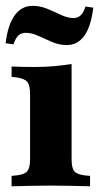

<svg xmlns="http://www.w3.org/2000/svg" viewBox="-22 -651 353 671"><path d="M211.3 -493.5Q184.7 -493.5 159.7 -504.4Q134.7 -515.3 111.7 -525.8Q88.7 -536.3 67.7 -536.3Q52.4 -536.3 42.3 -527Q32.3 -517.7 25 -496L-2.4 -500Q5.6 -565.3 29.8 -598Q54 -630.6 91.9 -630.6Q118.5 -630.6 143.5 -620.2Q168.5 -609.7 191.5 -598.8Q214.5 -587.9 234.7 -587.9Q250 -587.9 260.1 -597.6Q270.2 -607.3 276.6 -628.2L304 -624.2Q296 -558.1 272.6 -525.8Q249.2 -493.5 211.3 -493.5ZM83.1 -209.7V-321.8Q83.1 -353.2 73.4 -364.9Q63.7 -376.6 34.7 -380.6L18.5 -382.3V-418.5Q38.7 -417.7 56.5 -417.3Q74.2 -416.9 97.6 -416.9Q136.3 -416.9 167.7 -419.8Q199.2 -422.6 228.2 -427.4V-418.5V-209.7ZM155.6 -2.4Q119.4 -2.4 87.1 -1.6Q54.8 -0.8 18.5 0V-36.3L34.7 -37.9Q63.7 -41.1 73.4 -52.8Q83.1 -64.5 83.1 -94.4V-209.7H228.2V-94.4Q228.2 -64.5 237.5 -52.8Q246.8 -41.1 275.8 -37.9L292.7 -36.3V0Q255.6 -0.8 223.8 -1.6Q191.9 -2.4 155.6 -2.4Z"/></svg>

Font: Playfair 9pt Black
Style: Regular
Weight: 900
Designer: Claus Eggers Sørensen
Foundry: Claus Eggers Sørensen
Version: Version 2.203